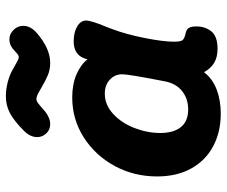

<svg xmlns="http://www.w3.org/2000/svg" viewBox="-79 -682 772 654"><g transform="rotate(-90 307.0 -355.0)"><path d="M544 -72Q544 -42 527 -21Q510 0 468 0Q439 0 420 -11.5Q401 -23 388 -46Q366 -17 329 -3Q292 11 247 11Q185 11 136.5 -14.5Q88 -40 60.5 -89Q33 -138 33 -206Q33 -285 69 -351Q105 -417 166.5 -456Q228 -495 302 -495Q347 -495 380.5 -480.5Q414 -466 432 -443L435 -453Q448 -490 493 -490Q524 -490 544 -478Q564 -466 564 -448Q564 -430 543 -380L535 -359Q517 -311 504.5 -248Q492 -185 492 -148Q492 -127 496.5 -120.5Q501 -114 512 -111Q515 -110 525 -107.5Q535 -105 539.5 -96.5Q544 -88 544 -72ZM357 -180Q381 -302 381 -325Q381 -350 362.5 -367Q344 -384 315 -384Q277 -384 246 -355.5Q215 -327 198 -283Q181 -239 181 -195Q181 -150 201 -125Q221 -100 261 -100Q298 -100 324 -121Q350 -142 357 -180ZM167 -614Q167 -638 188 -659Q222 -693 248.5 -707Q275 -721 306 -721Q330 -721 355 -714.5Q380 -708 400 -696Q417 -686 426 -681.5Q435 -677 439 -677Q446 -677 454 -685Q467 -698 477.5 -703.5Q488 -709 500 -709Q518 -709 532 -695Q546 -681 546 -662Q546 -637 522 -616Q469 -570 420 -570Q397 -570 378 -578Q359 -586 337 -599Q335 -600 320.5 -608.5Q306 -617 296 -617Q290 -617 281.5 -610.5Q273 -604 261 -593Q235 -570 211 -570Q192 -570 179.5 -583.5Q167 -597 167 -614Z"/></g></svg>

Font: Mali
Style: Bold Italic
Weight: 700
Italic angle: -10°
Version: Version 1.000; ttfautohint (v1.6)